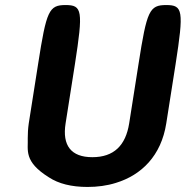

<svg xmlns="http://www.w3.org/2000/svg" viewBox="-20 -731 736 761"><path d="M346 -108C262 -108 226 -154 240 -242L277 -477C310 -689 306 -711 240 -711C174 -711 164 -689 131 -477L94 -242C91 -221 90 -202 90 -184C92 -136 73 -91 174 -28C212 -3 263 10 327 10C366 10 404 5 439 -6C541 -37 619 -114 639 -242L676 -477C709 -689 705 -711 639 -711C572 -711 562 -689 529 -477L492 -242C478 -154 431 -108 346 -108Z"/></svg>

Font: Asimov Print
Style: AIt
Weight: 500
Designer: Google
Version: Version 2.000980: 2014